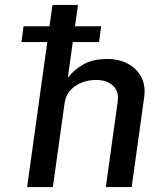

<svg xmlns="http://www.w3.org/2000/svg" viewBox="-20 -763 660 783"><path d="M67.5 -591.5 76 -656H392.5L384 -591.5ZM90.5 0 194 -743H298L256.5 -445.5Q279 -476.5 318.5 -499.5Q358 -522.5 417 -522.5Q465 -522.5 501.5 -503Q538 -483.5 556.2 -448.5Q574.5 -413.5 568 -367L517 0H411.5L460 -348.5Q466 -390 440.8 -413.5Q415.5 -437 371.5 -437Q341 -437 313.5 -426.2Q286 -415.5 266.8 -394.8Q247.5 -374 243.5 -343L195.5 0Z"/></svg>

Font: Public Sans Thin Medium
Style: Italic
Weight: 500
Italic angle: -8°
Version: Version 2.001